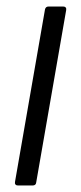

<svg xmlns="http://www.w3.org/2000/svg" viewBox="-20 -569 249 589"><path d="M91 -9Q90 0 80 0H35Q30 0 27.5 -3Q25 -6 26 -11L118 -540Q120 -549 129 -549H174Q179 -549 181.5 -546Q184 -543 183 -538Z"/></svg>

Font: Open Sauce Two Light Italic
Style: Regular
Weight: 300
Italic angle: -10°
Designer: Alfredo Marco Pradil
Foundry: Creative Sauce Fz LLC
Version: Version 1.477